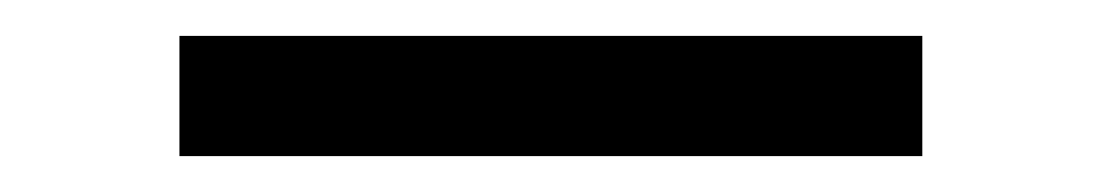

<svg xmlns="http://www.w3.org/2000/svg" viewBox="-20 -627 615 107"><path d="M80 -540V-607H494V-540Z"/></svg>

Font: KaTeX_Main
Style: Bold
Weight: 700
Version: Version 1.1; ttfautohint (v1.3)